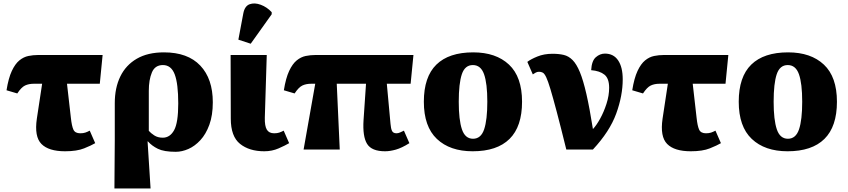

<svg xmlns="http://www.w3.org/2000/svg" viewBox="-20 -848 4809 1089"><path d="M78 -318 17 -336Q28 -405 47 -445.5Q66 -486 90 -505.5Q114 -525 141 -530.5Q168 -536 195 -536H562L546 -373H360L382 -180Q387 -133 396.5 -112.5Q406 -92 435 -92Q452 -92 464 -96Q476 -100 489 -107L520 -36Q498 -23 457 -6.5Q416 10 349 10Q256 10 215 -31.5Q174 -73 189 -175L219 -373H172Q143 -373 122 -363Q101 -353 78 -318Z M629 221 631 -53V-263Q631 -350 662.5 -414.5Q694 -479 756 -515Q818 -551 910 -551Q1045 -551 1116 -476Q1187 -401 1187 -268Q1187 -194 1167.5 -140.5Q1148 -87 1116.5 -53Q1085 -19 1048.5 -3Q1012 13 977 13Q910 13 875.5 -4Q841 -21 819 -46H817L834 221ZM903 -67Q944 -67 967.5 -109.5Q991 -152 991 -261Q991 -373 971 -426Q951 -479 904 -479Q859 -479 841.5 -437Q824 -395 824 -333V-106Q835 -93 855 -80Q875 -67 903 -67Z M1479 10Q1394 10 1341.5 -32Q1289 -74 1289 -175L1288 -536H1493L1482 -180Q1481 -133 1493.5 -112.5Q1506 -92 1535 -92Q1552 -92 1564 -96Q1576 -100 1589 -107L1620 -36Q1598 -23 1560.5 -6.5Q1523 10 1479 10ZM1402 -600 1332 -623 1360 -772Q1368 -814 1396 -824Q1424 -834 1459 -821Q1494 -808 1521 -779V-767Z M1702 0 1768 -373H1745Q1716 -373 1695 -363Q1674 -353 1651 -318L1590 -336Q1601 -405 1620 -445.5Q1639 -486 1663 -505.5Q1687 -525 1714 -530.5Q1741 -536 1768 -536H2325L2309 -373H2174L2195 -145Q2197 -119 2203.5 -105.5Q2210 -92 2229 -92Q2239 -92 2250 -97Q2261 -102 2271 -107L2302 -36Q2259 -9 2225.5 0.5Q2192 10 2164 10Q2088 10 2062 -32Q2036 -74 2042 -167L2056 -373H1890L1907 0Z M2661 10Q2532 10 2458 -60Q2384 -130 2384 -271Q2384 -412 2455 -481.5Q2526 -551 2664 -551Q2793 -551 2867 -481.5Q2941 -412 2941 -271Q2941 -130 2870 -60Q2799 10 2661 10ZM2663 -61Q2708 -61 2726 -114.5Q2744 -168 2744 -271Q2744 -375 2725.5 -427Q2707 -479 2662 -479Q2617 -479 2599.5 -427Q2582 -375 2582 -271Q2582 -168 2600 -114.5Q2618 -61 2663 -61Z M3192 0Q3160 -130 3138 -213Q3116 -296 3102 -342.5Q3088 -389 3078 -410Q3068 -431 3058.5 -436Q3049 -441 3037 -441Q3027 -441 3018 -436Q3009 -431 3002 -426L2971 -497Q2990 -512 3028 -527.5Q3066 -543 3114 -543Q3150 -543 3177.5 -536.5Q3205 -530 3227.5 -507.5Q3250 -485 3269 -439Q3288 -393 3306 -314.5Q3324 -236 3343 -116Q3363 -137 3384 -175Q3405 -213 3420 -259.5Q3435 -306 3435 -350Q3435 -403 3408.5 -424.5Q3382 -446 3333 -450Q3336 -503 3359.5 -523.5Q3383 -544 3411 -544Q3460 -544 3486 -505.5Q3512 -467 3512 -398Q3512 -305 3475 -203.5Q3438 -102 3343 0Z M3627 -318 3566 -336Q3577 -405 3596 -445.5Q3615 -486 3639 -505.5Q3663 -525 3690 -530.5Q3717 -536 3744 -536H4111L4095 -373H3909L3931 -180Q3936 -133 3945.5 -112.5Q3955 -92 3984 -92Q4001 -92 4013 -96Q4025 -100 4038 -107L4069 -36Q4047 -23 4006 -6.5Q3965 10 3898 10Q3805 10 3764 -31.5Q3723 -73 3738 -175L3768 -373H3721Q3692 -373 3671 -363Q3650 -353 3627 -318Z M4447 10Q4318 10 4244 -60Q4170 -130 4170 -271Q4170 -412 4241 -481.5Q4312 -551 4450 -551Q4579 -551 4653 -481.5Q4727 -412 4727 -271Q4727 -130 4656 -60Q4585 10 4447 10ZM4449 -61Q4494 -61 4512 -114.5Q4530 -168 4530 -271Q4530 -375 4511.5 -427Q4493 -479 4448 -479Q4403 -479 4385.5 -427Q4368 -375 4368 -271Q4368 -168 4386 -114.5Q4404 -61 4449 -61Z"/></svg>

Font: Noto Serif Black
Style: Regular
Weight: 900
Designer: Monotype Design Team
Foundry: Monotype Imaging Inc.
Version: Version 2.014; ttfautohint (v1.8.4.7-5d5b)